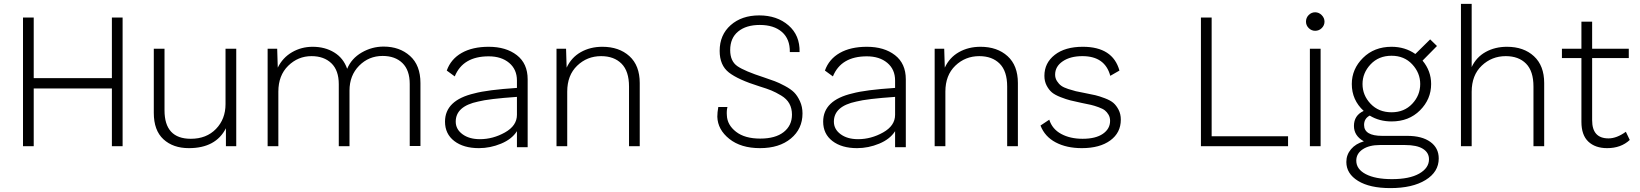

<svg xmlns="http://www.w3.org/2000/svg" viewBox="-20 -750 8415 985"><path d="M609 -660V0H554V-296H153V0H98V-660H153V-349H554V-660Z M949 10Q868 10 818.5 -35.5Q769 -81 769 -171V-500H824V-184Q824 -38 959 -38Q1039 -38 1088 -88.5Q1137 -139 1137 -216V-500H1192V0H1139V-92Q1087 10 949 10Z M1948 -511Q2030 -511 2083.5 -463Q2137 -415 2137 -324V-1H2082V-319Q2082 -390 2044.5 -426.5Q2007 -463 1943 -463Q1872 -463 1822.5 -413Q1773 -363 1773 -285V0H1718V-318Q1718 -389 1680 -425.5Q1642 -462 1578 -462Q1509 -462 1458.5 -412.5Q1408 -363 1408 -280V0H1353V-500H1402L1405 -403Q1430 -454 1478 -482Q1526 -510 1584 -510Q1647 -510 1694.5 -481Q1742 -452 1761 -397Q1783 -450 1835.5 -480.5Q1888 -511 1948 -511Z M2487 -510Q2576 -510 2631.5 -467Q2687 -424 2687 -343V-87V5H2632V-77Q2606 -36 2550.5 -13Q2495 10 2437 10Q2358 10 2310.5 -26.5Q2263 -63 2263 -126Q2263 -236 2414 -271Q2480 -289 2632 -299V-337Q2632 -394 2592 -427.5Q2552 -461 2487 -461Q2355 -461 2313 -358L2272 -388Q2293 -447 2348.5 -478.5Q2404 -510 2487 -510ZM2318 -126Q2318 -87 2352.5 -61.5Q2387 -36 2442 -36Q2509 -36 2570.5 -70.5Q2632 -105 2632 -161V-253Q2487 -243 2433 -229Q2318 -205 2318 -126Z M3070 -510Q3156 -510 3209 -462Q3262 -414 3262 -324V0H3207V-306Q3207 -385 3168.5 -423.5Q3130 -462 3064 -462Q2992 -462 2941 -413Q2890 -364 2890 -280V0H2835V-500H2884L2887 -403Q2911 -455 2959.5 -482.5Q3008 -510 3070 -510Z M3879 10Q3781 10 3721.5 -37.5Q3662 -85 3660 -151Q3660 -173 3665 -201H3712Q3707 -182 3709 -158Q3711 -109 3756 -74Q3801 -39 3880 -39Q3958 -39 4000.5 -72.5Q4043 -106 4043 -162Q4043 -194 4029.5 -218.5Q4016 -243 3987.5 -260Q3959 -277 3937 -286Q3915 -295 3876 -307Q3767 -341 3719.5 -378Q3672 -415 3672 -489Q3672 -571 3728.5 -621Q3785 -671 3875 -671Q3966 -671 4025 -620Q4084 -569 4082 -483H4032Q4033 -550 3991.5 -586Q3950 -622 3878 -622Q3808 -622 3767 -588.5Q3726 -555 3726 -493Q3726 -436 3763 -410.5Q3800 -385 3899 -353Q3934 -341 3954.5 -333.5Q3975 -326 4006 -309.5Q4037 -293 4054 -276Q4071 -259 4084 -230.5Q4097 -202 4097 -168Q4097 -89 4037.5 -39.5Q3978 10 3879 10Z M4427 -510Q4516 -510 4571.5 -467Q4627 -424 4627 -343V-87V5H4572V-77Q4546 -36 4490.5 -13Q4435 10 4377 10Q4298 10 4250.5 -26.5Q4203 -63 4203 -126Q4203 -236 4354 -271Q4420 -289 4572 -299V-337Q4572 -394 4532 -427.5Q4492 -461 4427 -461Q4295 -461 4253 -358L4212 -388Q4233 -447 4288.5 -478.5Q4344 -510 4427 -510ZM4258 -126Q4258 -87 4292.5 -61.5Q4327 -36 4382 -36Q4449 -36 4510.5 -70.5Q4572 -105 4572 -161V-253Q4427 -243 4373 -229Q4258 -205 4258 -126Z M5010 -510Q5096 -510 5149 -462Q5202 -414 5202 -324V0H5147V-306Q5147 -385 5108.5 -423.5Q5070 -462 5004 -462Q4932 -462 4881 -413Q4830 -364 4830 -280V0H4775V-500H4824L4827 -403Q4851 -455 4899.5 -482.5Q4948 -510 5010 -510Z M5530 10Q5452 10 5396 -19.5Q5340 -49 5318 -106L5363 -136Q5378 -88 5424 -63Q5470 -38 5534 -38Q5601 -38 5638 -63.5Q5675 -89 5675 -130Q5675 -148 5667 -161.5Q5659 -175 5648.5 -183.5Q5638 -192 5616 -200Q5594 -208 5577 -212Q5560 -216 5529 -222Q5492 -230 5471.5 -235Q5451 -240 5421.5 -251.5Q5392 -263 5376.5 -276Q5361 -289 5349.5 -311Q5338 -333 5338 -361Q5338 -427 5391 -468.5Q5444 -510 5535 -510Q5689 -510 5723 -388L5676 -361Q5649 -462 5533 -462Q5471 -462 5432 -435.5Q5393 -409 5393 -367Q5393 -349 5402.5 -334Q5412 -319 5424.5 -310Q5437 -301 5460 -293.5Q5483 -286 5499.5 -282Q5516 -278 5544 -273Q5580 -266 5599.5 -261.5Q5619 -257 5648 -246Q5677 -235 5692 -222Q5707 -209 5718.5 -187Q5730 -165 5730 -136Q5730 -69 5676 -29.5Q5622 10 5530 10Z M6196 -660V-51H6588V0H6141V-660Z M6727 -592Q6708 -592 6694 -606Q6680 -620 6680 -639Q6680 -659 6694 -673Q6708 -687 6727 -687Q6746 -687 6760.5 -672.5Q6775 -658 6775 -639Q6775 -620 6761 -606Q6747 -592 6727 -592ZM6700 0V-500H6755V0Z M7317 -548 7352 -514 7278 -439Q7322 -386 7322 -319Q7322 -241 7265 -184Q7208 -127 7119 -127Q7056 -127 7007 -157Q6978 -142 6978 -109Q6978 -53 7071 -53H7200Q7275 -53 7318 -22Q7361 9 7361 63Q7361 132 7293.5 173.5Q7226 215 7113 215Q7007 215 6947 178Q6887 141 6887 81Q6887 44 6911 15.5Q6935 -13 6977 -25Q6926 -53 6926 -104Q6926 -158 6976 -181Q6915 -237 6915 -319Q6915 -396 6972.5 -453Q7030 -510 7119 -510Q7188 -510 7241 -473ZM6938 74Q6938 118 6987 143.5Q7036 169 7121 169Q7211 169 7261 140.5Q7311 112 7311 67Q7311 33 7280 13.5Q7249 -6 7188 -6H7059Q7004 -6 6971 16Q6938 38 6938 74ZM6970 -319Q6970 -261 7011.5 -217.5Q7053 -174 7119 -174Q7184 -174 7225 -217.5Q7266 -261 7266 -319Q7266 -376 7225 -420Q7184 -464 7119 -464Q7053 -464 7011.5 -420Q6970 -376 6970 -319Z M7530 -730V-406Q7554 -457 7602 -483.5Q7650 -510 7711 -510Q7797 -510 7849.5 -461.5Q7902 -413 7902 -324V0H7847V-306Q7847 -385 7809 -423.5Q7771 -462 7705 -462Q7633 -462 7581.5 -413Q7530 -364 7530 -279V0H7475V-730Z M8148 -133Q8148 -40 8232 -40Q8274 -40 8321 -74L8341 -32Q8296 10 8225 10Q8164 10 8128.5 -23.5Q8093 -57 8093 -125V-452H7993V-500H8093V-639H8148V-500H8336V-452H8148Z"/></svg>

Font: Human Sans Light
Style: Regular
Weight: 300
Designer: Tim Radville
Foundry: Continuum
Version: Version 1.000;FEAKit 1.0